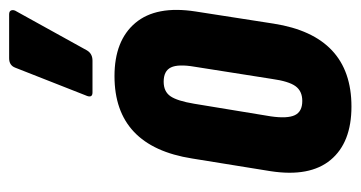

<svg xmlns="http://www.w3.org/2000/svg" viewBox="-200 -564 771 410"><g transform="rotate(-90 185.0 -359.5)"><path d="M162 6Q85 6 48 -38.5Q11 -83 24 -167L51 -334Q77 -500 227 -500Q303 -500 340.5 -455.5Q378 -411 365 -327L339 -160Q313 6 162 6ZM174 -99Q195 -99 205.5 -113.5Q216 -128 221 -164L247 -329Q253 -364 245.5 -379.5Q238 -395 215 -395Q194 -395 184 -380.5Q174 -366 168 -330L141 -166Q136 -131 143.5 -115Q151 -99 174 -99ZM192 -547Q179 -547 186 -562L245 -712Q250 -725 265 -725H359Q366 -725 367.5 -720Q369 -715 365 -709L282 -559Q275 -547 260 -547Z"/></g></svg>

Font: Sofia Sans Extra Condensed ExtraBold
Style: Italic
Weight: 800
Italic angle: -9°
Designer: Botio Nikoltchev, Ani Petrova
Foundry: lettersoup
Version: Version 4.101; ttfautohint (v1.8.4.7-5d5b)